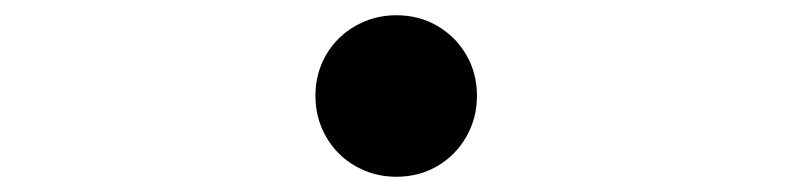

<svg xmlns="http://www.w3.org/2000/svg" viewBox="-20 -506 1040 252"><path d="M500 -486Q530 -486 554 -472Q578 -458 592 -434Q606 -410 606 -380Q606 -351 592 -326.5Q578 -302 554 -288Q530 -274 500 -274Q471 -274 446.5 -288Q422 -302 408 -326.5Q394 -351 394 -380Q394 -410 408 -434Q422 -458 446.5 -472Q471 -486 500 -486Z"/></svg>

Font: Noto Sans TC Thin
Style: Regular
Weight: 400
Version: Version 2.004-H2;hotconv 1.0.118;makeotfexe 2.5.65603